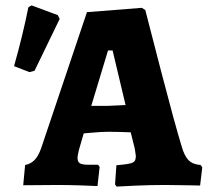

<svg xmlns="http://www.w3.org/2000/svg" viewBox="-20 -684 769 711"><path d="M406 -1 411 -72Q445 -75 459 -78Q473 -81 478 -87Q483 -93 483 -107Q483 -110 479 -134L464 -194Q412 -196 379 -196Q356 -196 312 -192L290 -190L272 -128Q267 -106 267 -100Q267 -85 275.5 -79.5Q284 -74 307 -74H343L349 -66L341 5Q326 4 278.5 2.5Q231 1 192 1L66 2L73 -73Q94 -77 108 -91.5Q122 -106 132 -134L302 -639L505 -655L518 -647Q533 -588 579.5 -409Q626 -230 653 -141Q663 -106 678.5 -90.5Q694 -75 723 -73L729 -64L721 3Q707 3 669.5 2Q632 1 591 1Q535 1 481 3.5Q427 6 412 7ZM380 -292Q385 -292 445 -295L397 -497H380L318 -292ZM32 -439Q65 -556 85 -657L97 -664L194 -628L201 -614L108 -422L89 -417Z"/></svg>

Font: Alegreya SC ExtraBold
Style: Regular
Weight: 800
Designer: Juan Pablo del Peral
Foundry: Huerta Tipografica
Version: Version 2.007; ttfautohint (v1.6)